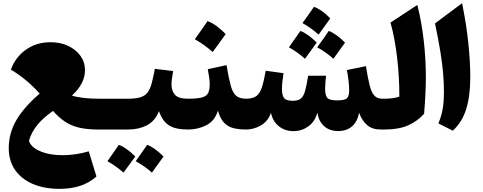

<svg xmlns="http://www.w3.org/2000/svg" viewBox="-20 -823 3072 1220"><path d="M232.4 -228.5Q190.9 -274.4 147.7 -310.5Q104.5 -346.7 49.3 -380.9Q77.6 -459.5 144.3 -507.1Q210.9 -554.7 301.8 -554.7Q363.8 -554.7 413.1 -531.5Q462.4 -508.3 491.2 -468.3Q520 -428.2 520 -376.5Q520 -291.5 437 -215.8Q463.9 -206.5 508.5 -201.2Q553.2 -195.8 604 -195.8H604.5V0H604Q536.1 0 485.8 -11.2Q435.5 -22.5 395.3 -48.6Q355 -74.7 316.9 -118.2Q252.4 -73.2 216.1 -27.8Q179.7 17.6 164.1 71.3Q175.8 112.3 235.1 137.7Q294.4 163.1 377.4 163.1Q460 163.1 543.9 138.7L592.8 298.3Q505.9 377 359.9 377Q260.3 377 187.5 345.5Q114.7 314 75.2 255.9Q35.6 197.8 35.6 119.1Q35.6 22 85 -61.3Q134.3 -144.5 232.4 -228.5Z M604.5 0Q593.8 0 588.4 -8.1Q583 -16.1 583 -38.6V-157.2Q583 -179.7 588.4 -187.7Q593.8 -195.8 604.5 -195.8H793Q841.8 -195.8 871.1 -204.6Q900.4 -213.4 917 -234.6Q933.6 -255.9 943.6 -292.7Q953.6 -329.6 963.9 -385.7L1080.1 -371.6Q1075.7 -347.7 1072.8 -325.4Q1069.8 -303.2 1069.8 -284.7Q1069.8 -244.6 1092.3 -220.2Q1114.7 -195.8 1173.8 -195.8H1174.3V0H1173.8Q1094.7 0 1053.5 -26.6Q1012.2 -53.2 990.2 -116.7Q964.8 -53.2 913.1 -26.6Q861.3 0 793.5 0ZM662.6 201.2Q668.9 191.9 735.4 97.2Q782.7 114.7 839.4 171.4Q820.3 198.2 801.8 223.4Q783.2 248.5 764.6 273.9Q717.3 231.9 662.6 201.2ZM842.3 201.2Q895.5 127 915.5 97.2Q962.9 115.2 1019 171.4Q998 201.7 945.3 273.9Q904.8 236.8 842.3 201.2Z M1298.8 -689Q1331.1 -676.8 1359.9 -654.8Q1388.7 -632.8 1414.1 -606.4Q1394 -578.6 1373.5 -550Q1353 -521.5 1331.5 -492.7Q1306.6 -514.6 1278.3 -535.2Q1250 -555.7 1217.8 -573.7Q1239.3 -603 1259.3 -631.8Q1279.3 -660.6 1298.8 -689ZM1174.3 0Q1163.6 0 1158.2 -8.1Q1152.8 -16.1 1152.8 -38.6V-157.2Q1152.8 -179.7 1158.2 -187.7Q1163.6 -195.8 1174.3 -195.8Q1234.4 -195.8 1263.9 -204.1Q1293.5 -212.4 1303 -232.7Q1312.5 -252.9 1312.5 -289.1Q1312.5 -307.6 1308.3 -336.7Q1304.2 -365.7 1300.3 -383.3L1419.4 -409.2Q1433.1 -327.6 1445.6 -281Q1458 -234.4 1480 -215.1Q1502 -195.8 1543.5 -195.8H1543.9V0H1543.5Q1499 0 1464.1 -8.5Q1429.2 -17.1 1404.3 -42.7Q1379.4 -68.4 1364.7 -120.1Q1345.2 -55.2 1291.7 -27.6Q1238.3 0 1174.3 0Z M2128.4 9.8Q2075.2 9.8 2040.5 -20.5Q2005.9 -50.8 1996.1 -106.9Q1981 -49.3 1938.5 -19.5Q1896 10.3 1845.2 10.3Q1791.5 10.3 1752.2 -20.5Q1712.9 -51.3 1701.7 -106.9Q1683.6 -52.2 1637.7 -26.1Q1591.8 0 1543.9 0Q1533.2 0 1527.8 -8.1Q1522.5 -16.1 1522.5 -38.6V-157.2Q1522.5 -179.7 1527.8 -187.7Q1533.2 -195.8 1543.9 -195.8Q1585.9 -195.8 1608.6 -212.4Q1631.3 -229 1644 -267.8Q1656.7 -306.6 1668.5 -373.5L1781.7 -357.9Q1776.9 -328.6 1774.2 -302.5Q1771.5 -276.4 1771.5 -258.8Q1771.5 -217.3 1784.9 -200Q1798.3 -182.6 1841.3 -182.6Q1873.5 -182.6 1890.9 -196Q1908.2 -209.5 1918.2 -244.1Q1928.2 -278.8 1938 -341.8H2051.8Q2049.3 -324.2 2047.6 -300Q2045.9 -275.9 2045.9 -259.3Q2045.9 -217.3 2059.8 -201.2Q2073.7 -185.1 2123.5 -185.1Q2171.4 -185.1 2185.1 -199.5Q2198.7 -213.9 2198.7 -245.6Q2198.7 -278.8 2193.8 -316.9Q2189 -355 2184.1 -377.9L2305.2 -402.8Q2317.4 -325.2 2329.1 -279.8Q2340.8 -234.4 2359.1 -215.1Q2377.4 -195.8 2408.2 -195.8H2420.9V0H2399.9Q2345.2 0 2312.7 -28.1Q2280.3 -56.2 2261.7 -106.4Q2251 -49.3 2216.6 -19.8Q2182.1 9.8 2128.4 9.8ZM1995.6 -522.5Q2035.6 -576.2 2068.8 -626.5Q2116.7 -608.4 2172.4 -552.2Q2151.4 -522 2098.6 -449.7Q2050.3 -492.2 1995.6 -522.5ZM1815.9 -522.5Q1858.9 -585.4 1888.7 -626.5Q1936 -608.9 1992.7 -552.2Q1955.6 -502.4 1918 -449.7Q1870.6 -491.7 1815.9 -522.5ZM1901.9 -676.3Q1937 -724.1 1975.1 -779.8Q2025.9 -761.2 2078.6 -706.1Q2052.7 -669.9 2004.4 -603Q1955.1 -647 1901.9 -676.3Z M2631.8 -791.5Q2659.2 -682.6 2672.6 -564.7Q2686 -446.8 2686 -332.5Q2686 -286.1 2682.9 -222.2Q2679.7 -158.2 2674.8 -100.1Q2633.8 -53.7 2574.2 -26.9Q2514.6 0 2420.9 0Q2410.2 0 2404.8 -8.1Q2399.4 -16.1 2399.4 -38.6V-157.2Q2399.4 -179.7 2404.8 -187.7Q2410.2 -195.8 2420.9 -195.8Q2446.8 -195.8 2471.7 -198.7Q2496.6 -201.7 2517.6 -209Q2517.6 -336.9 2503.2 -458.3Q2488.8 -579.6 2461.4 -679.7Z M2916 -802.7Q2943.4 -670.4 2955.8 -549.8Q2968.3 -429.2 2968.3 -333Q2968.3 -215.8 2942.9 -131.8Q2917.5 -47.9 2857.4 7.3L2765.6 -38.6Q2783.2 -80.6 2792 -126.2Q2800.8 -171.9 2800.8 -238.3Q2800.8 -294.4 2795.9 -354.2Q2791 -414.1 2778.8 -490.7Q2766.6 -567.4 2744.1 -674.3Z"/></svg>

Font: Pinar DS1 ExtraBold
Style: Regular
Weight: 800
Designer: Amin Abedi
Version: Version 3.000